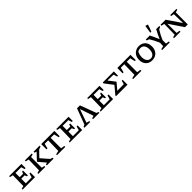

<svg xmlns="http://www.w3.org/2000/svg" viewBox="657 -3056 5320 5320"><g transform="rotate(-45 3316.5 -396.0)"><path d="M495 -181H533V0H44V-32Q86 -47 128 -54L136 -472L44 -492V-527H525V-361H487L455 -465H231V-300H365L391 -365H425V-173H391L364 -239H231V-62H461Z M661 0V-33Q681 -40 701.5 -45.5Q722 -51 744 -55L753 -471L661 -490V-527H932V-494Q915 -488 896 -483Q877 -478 849 -472V-53L932 -37V0ZM993 0V-32Q1021 -44 1051 -53L871 -264L1064 -470L1002 -489V-527H1241V-495Q1221 -484 1200.5 -476Q1180 -468 1157 -463L988 -287L1188 -58L1258 -37V0Z M1817 -527V-319H1779L1743 -464H1608V-55L1718 -37V0H1393V-33Q1420 -41 1447.5 -47Q1475 -53 1502 -57L1511 -464H1375L1339 -319H1301V-527Z M2342 -181H2380V0H1891V-32Q1933 -47 1975 -54L1983 -472L1891 -492V-527H2372V-361H2334L2302 -465H2078V-300H2212L2238 -365H2272V-173H2238L2211 -239H2078V-62H2308Z M2469 0V-34L2529 -61L2704 -527H2819L2994 -55Q3022 -47 3053 -34V0H2805V-34L2881 -56L2746 -455L2607 -59Q2652 -50 2695 -34V0Z M3554 -181H3592V0H3103V-32Q3145 -47 3187 -54L3195 -472L3103 -492V-527H3584V-361H3546L3514 -465H3290V-300H3424L3450 -365H3484V-173H3450L3423 -239H3290V-62H3520Z M4120 -190H4156V0H3705V-24L3896 -254L3713 -493V-528H4147V-364H4111L4079 -470L3844 -475L3996 -278V-270L3836 -79L4093 -84Z M4799 -527V-319H4761L4725 -464H4590V-55L4700 -37V0H4375V-33Q4402 -41 4429.5 -47Q4457 -53 4484 -57L4493 -464H4357L4321 -319H4283V-527Z M5119 9Q5043 9 4986.5 -23.5Q4930 -56 4898.5 -115.5Q4867 -175 4867 -256Q4867 -340 4901 -402.5Q4935 -465 4995 -500Q5055 -535 5131 -535Q5208 -535 5265.5 -502.5Q5323 -470 5354.5 -411Q5386 -352 5386 -272Q5386 -188 5353 -124.5Q5320 -61 5260 -26Q5200 9 5119 9ZM5127 -56Q5197 -56 5238.5 -111.5Q5280 -167 5280 -265Q5280 -360 5239 -413Q5198 -466 5124 -466Q5097 -466 5069 -458.5Q5041 -451 5015 -434Q4973 -352 4973 -259Q4973 -165 5014.5 -110.5Q5056 -56 5127 -56Z M5513 0V-33Q5538 -40 5561.5 -45.5Q5585 -51 5610 -55L5614 -187Q5555 -331 5470 -466L5400 -490V-527H5563V-511Q5595 -448 5623.5 -387.5Q5652 -327 5678 -263Q5725 -379 5798 -510V-527H5930V-495Q5898 -476 5862 -465Q5818 -396 5781.5 -327Q5745 -258 5715 -187V-53L5813 -37V0ZM5658 -566 5622 -575 5654 -792 5663 -801 5735 -779Q5719 -724 5700 -671Q5681 -618 5658 -566Z M6356 -527H6600V-494Q6577 -486 6559.5 -481.5Q6542 -477 6518 -472L6517 0H6410L6132 -411V-53L6231 -37V0H5978V-33Q5999 -41 6018.5 -46Q6038 -51 6059 -55L6067 -471L5977 -490V-527H6175L6453 -117L6445 -474L6356 -490Z"/></g></svg>

Font: Piazzolla SC Medium
Style: Regular
Weight: 500
Designer: Juan Pablo del Peral
Foundry: Huerta Tipografica
Version: Version 1.330